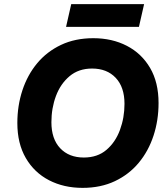

<svg xmlns="http://www.w3.org/2000/svg" viewBox="-20 -899 805 930"><path d="M380 11Q289 11 217.5 -26Q146 -63 105 -133.5Q64 -204 64 -303Q64 -387 88.5 -461.5Q113 -536 160 -592.5Q207 -649 275.5 -681.5Q344 -714 432 -714Q523 -714 594.5 -677Q666 -640 707 -570Q748 -500 748 -400Q748 -316 723.5 -241.5Q699 -167 652 -110.5Q605 -54 536.5 -21.5Q468 11 380 11ZM386 -136Q452 -136 495.5 -173Q539 -210 561 -269.5Q583 -329 583 -396Q583 -477 540.5 -522Q498 -567 426 -567Q361 -567 317 -530Q273 -493 251 -434Q229 -375 229 -307Q229 -226 271.5 -181Q314 -136 386 -136ZM678 -879 653 -769H300L325 -879Z"/></svg>

Font: Prodigy Sans
Style: Bold Italic
Weight: 700
Italic angle: -13°
Designer: Wei Huang
Foundry: Wei Huang
Version: Version 1.003; ttfautohint (v1.8.3)